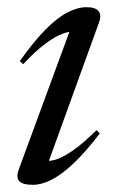

<svg xmlns="http://www.w3.org/2000/svg" viewBox="-20 -504 322 534"><path d="M32.5 -33.5 178 -429 189.5 -416Q175 -418 154 -410.2Q133 -402.5 105.8 -382.2Q78.5 -362 44.5 -325.5L35 -334Q74.5 -389.5 107 -422.2Q139.5 -455 167.8 -469.5Q196 -484 220.5 -484Q246 -484 254.5 -472.5Q263 -461 255 -440.5L110 -40L99.5 -58.5Q113 -54 133 -59.5Q153 -65 181.8 -84.8Q210.5 -104.5 248.5 -142L257.5 -133Q218 -81 184.5 -49.5Q151 -18 123.2 -4Q95.5 10 71.5 10Q43 10 33.5 -0.2Q24 -10.5 32.5 -33.5Z"/></svg>

Font: Newsreader 48pt
Style: Italic
Weight: 400
Italic angle: -17°
Version: Version 1.003